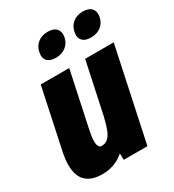

<svg xmlns="http://www.w3.org/2000/svg" viewBox="-205 -864 886 978"><g transform="rotate(-30 238.5 -375.0)"><path d="M278.8 -740.2Q290 -726.6 290 -707.5Q290 -699.2 288.1 -689.9Q281.7 -659.2 257.8 -640.9Q233.9 -622.6 199.2 -622.6Q164.6 -622.6 148.4 -640.6Q137.7 -652.8 137.7 -671.9Q137.7 -680.2 139.6 -689.9Q146.5 -722.7 169.9 -740.7Q193.4 -758.8 228 -758.8Q262.7 -758.8 278.8 -740.2ZM485.4 -740.2Q496.6 -726.6 496.6 -707.5Q496.6 -699.2 494.6 -689.9Q488.3 -659.2 464.4 -640.9Q440.4 -622.6 405.8 -622.6Q371.1 -622.6 355.5 -640.6Q344.2 -652.8 344.2 -671.9Q344.2 -680.2 346.2 -689.9Q353 -722.7 376.5 -740.7Q399.9 -758.8 434.6 -758.8Q469.2 -758.8 485.4 -740.2ZM108.9 9.3Q-20 9.3 -20 -117.2Q-20 -150.4 -11.2 -192.4L63.5 -543.9H231L162.6 -222.2Q153.8 -182.6 153.8 -157.7Q153.8 -117.2 177.2 -117.2Q217.8 -117.2 238.3 -168.9Q254.4 -209.5 269 -282.7L324.7 -543.9H492.7L377 0H237.8L236.8 -38.1Q182.6 9.3 108.9 9.3Z"/></g></svg>

Font: Open Sans Hebrew Condensed Extra Bold
Style: Italic
Weight: 800
Width: 3
Italic angle: -12°
Foundry: Ascender Corporation, Yanek Iontef
Version: Version 2.001;PS 002.001;hotconv 1.0.70;makeotf.lib2.5.58329